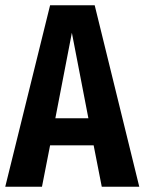

<svg xmlns="http://www.w3.org/2000/svg" viewBox="-25 -712 551 732"><path d="M363 0 332 -158H166L135 0H-5L166 -692H336L506 0ZM186 -261H312L249 -587Z"/></svg>

Font: Fira Sans Extra Condensed SemiBold
Style: Regular
Weight: 600
Width: 1
Designer: Carrois Corporate & Edenspiekermann AG
Foundry: Carrois Corporate GbR & Edenspiekermann AG
Version: Version 4.203